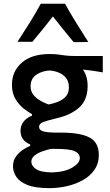

<svg xmlns="http://www.w3.org/2000/svg" viewBox="-20 -796 586 1020"><path d="M242 203.5Q167.5 203.5 125.5 186.5Q83.5 169.5 66.2 142.8Q49 116 49 87.5Q49 56 66 33.8Q83 11.5 104.5 -2Q126 -15.5 140 -20.5V-29Q132 -31.5 119.8 -39.8Q107.5 -48 98.2 -63.2Q89 -78.5 89 -101.5Q89 -127 103.8 -147.8Q118.5 -168.5 150 -182V-189.5Q133.5 -198.5 108.2 -217.5Q83 -236.5 63.2 -268Q43.5 -299.5 43.5 -346Q43.5 -417.5 96 -463.2Q148.5 -509 244 -509Q269.5 -509 288.5 -506.5Q307.5 -504 327.8 -501.2Q348 -498.5 378 -498.5H526V-411.5Q499 -416.5 472.8 -420.2Q446.5 -424 420.5 -426.5Q445.5 -391 445.5 -339.5Q445.5 -264 400 -224.2Q354.5 -184.5 283.5 -168.5Q235 -157 211.2 -148.2Q187.5 -139.5 187.5 -122.5Q187.5 -104.5 210 -98Q232.5 -91.5 283.5 -91.5H304.5Q405 -91.5 455 -65.8Q505 -40 505 27Q505 73 481.5 106.5Q458 140 419.2 161.5Q380.5 183 334 193.2Q287.5 203.5 242 203.5ZM238 -241Q260 -245 285.2 -254.2Q310.5 -263.5 328.2 -282Q346 -300.5 346 -331.5Q346 -363 330.8 -382Q315.5 -401 291.8 -410.5Q268 -420 243 -421.5Q203.5 -419.5 173 -399Q142.5 -378.5 142.5 -337.5Q142.5 -310.5 158 -291.5Q173.5 -272.5 195.8 -260.2Q218 -248 238 -241ZM258 120Q325.5 117.5 364.8 93.8Q404 70 404 44.5Q404 20 377.5 7.5Q351 -5 276 -5H250Q229.5 -0.5 205.2 8Q181 16.5 163.8 30.2Q146.5 44 146.5 63Q146.5 85 171.5 102.2Q196.5 119.5 258 120ZM371.5 -572Q313.5 -641.5 261 -708.5Q207.5 -639.5 152 -574H73Q106 -624.5 137.5 -675Q169 -725.5 196.5 -776H325.5Q353.5 -725.5 384.8 -674.8Q416 -624 449 -573Z"/></svg>

Font: Commissioner Flair Medium
Style: Regular
Weight: 500
Designer: Kostas Bartsokas
Foundry: Kostas Bartsokas
Version: Version 1.000; ttfautohint (v1.8.3)